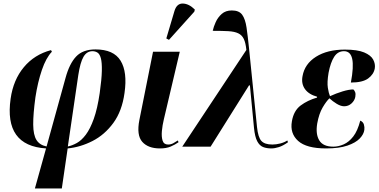

<svg xmlns="http://www.w3.org/2000/svg" viewBox="-20 -828 2137 1084"><path d="M177 236 240 10Q2 -5 40 -271Q55 -377 114.5 -448.5Q174 -520 268 -545L273 -536Q240 -502 216.5 -433Q193 -364 180 -279Q167 -183 167.5 -124.5Q168 -66 186 -37.5Q204 -9 243 -1L350 -388Q372 -469 410 -509Q448 -549 519 -549Q622 -549 661 -485Q700 -421 683 -303Q669 -201 620 -134Q571 -67 502.5 -32Q434 3 362 10L329 236ZM422 -404 363 -1Q387 -6 413.5 -20.5Q440 -35 464.5 -67.5Q489 -100 509.5 -157Q530 -214 543 -303Q554 -381 555 -428Q556 -475 549.5 -499Q543 -523 530.5 -531Q518 -539 502 -539Q470 -539 451.5 -507.5Q433 -476 422 -404Z M883 10Q816 10 783 -27.5Q750 -65 767 -151L844 -536H995L905 -154Q897 -121 894 -88.5Q891 -56 898 -34Q905 -12 929 -12Q945 -12 958.5 -19.5Q972 -27 984 -35L988 -25Q968 -11 943.5 -0.5Q919 10 883 10ZM934 -603 919 -611 965 -766Q978 -809 1012.5 -808Q1047 -807 1080 -774L1077 -762Z M1009 0 1371 -546Q1367 -586 1356.5 -608Q1346 -630 1325 -640Q1304 -650 1269 -652Q1234 -654 1181 -654Q1186 -677 1198 -703.5Q1210 -730 1232 -749.5Q1254 -769 1289 -769Q1330 -769 1347.5 -744.5Q1365 -720 1372 -672Q1379 -624 1386 -555L1431 -111Q1437 -53 1455.5 -32.5Q1474 -12 1518 -12Q1539 -12 1562.5 -18Q1586 -24 1602 -35L1606 -25Q1578 -5 1554.5 2.5Q1531 10 1512 10Q1485 10 1465 2Q1445 -6 1432 -31Q1419 -56 1414 -106L1391 -346H1386L1169 0Z M1821 10Q1710 10 1663 -32.5Q1616 -75 1628 -143Q1638 -203 1677.5 -232.5Q1717 -262 1770 -277V-282Q1723 -295 1701.5 -325.5Q1680 -356 1688 -398Q1700 -467 1764 -507.5Q1828 -548 1927 -548Q1998 -548 2036 -532Q2074 -516 2087 -491.5Q2100 -467 2096 -442Q2090 -408 2058.5 -385Q2027 -362 1961 -362Q1978 -452 1968.5 -495.5Q1959 -539 1922 -539Q1887 -539 1866.5 -507Q1846 -475 1835 -417Q1826 -363 1831 -332Q1836 -301 1843 -285Q1878 -301 1914 -312Q1950 -323 1975 -323Q1981 -318 1985 -308Q1989 -298 1986 -281Q1982 -260 1964.5 -244Q1947 -228 1923 -228Q1904 -228 1881 -242Q1858 -256 1840 -273Q1822 -256 1801.5 -221Q1781 -186 1771 -131Q1761 -71 1782.5 -35.5Q1804 0 1862 0Q1891 0 1920.5 -13Q1950 -26 1974.5 -57.5Q1999 -89 2014 -147Q2030 -140 2034.5 -125Q2039 -110 2037 -95Q2034 -70 2011 -46Q1988 -22 1941.5 -6Q1895 10 1821 10Z"/></svg>

Font: Noto Serif Display SemiCondensed
Style: Bold Italic
Weight: 700
Width: 4
Italic angle: -12°
Designer: Monotype Design Team
Foundry: Monotype Imaging Inc.
Version: Version 2.009